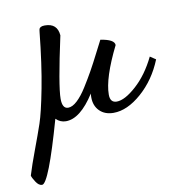

<svg xmlns="http://www.w3.org/2000/svg" viewBox="-104 -447 795 801"><g transform="rotate(-10 293.5 -46.5)"><path d="M194 -321Q149 -114 149 -60Q149 -18 174 -18Q192 -18 212.5 -37Q233 -56 254 -89.5Q275 -123 291.5 -152.5Q308 -182 328 -221.5Q348 -261 355 -274Q414 -265 414 -241Q350 -112 350 -42Q350 -8 378 -8Q412 -8 461.5 -52.5Q511 -97 546 -169L570 -153Q537 -71 476 -17.5Q415 36 357 36Q320 36 298 14Q276 -8 276 -44Q276 -54 277 -60Q216 36 155 36Q131 36 113 18Q39 280 11 280Q-3 280 -15 261.5Q-27 243 -29 234Q-16 191 6.5 131Q29 71 44 27Q59 -17 78 -115.5Q97 -214 111 -350Q112 -360 113.5 -363.5Q115 -367 120.5 -370Q126 -373 137 -373Q190 -373 194 -321Z"/></g></svg>

Font: Dancing Script
Style: Bold
Weight: 700
Designer: Pablo Impallari
Foundry: Pablo Impallari. www.impallari.com Igino Marini. www.ikern.com
Version: Version 1.002